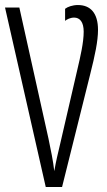

<svg xmlns="http://www.w3.org/2000/svg" viewBox="-20 -744 427 764"><path d="M290 -724C269 -724 249 -717 239 -709V-661C246 -667 260 -674 275 -674C298 -674 313 -656 313 -618C313 -575 300 -519 288 -468L220 -174C211 -136 203 -104 196 -63C191 -106 183 -144 173 -192L57 -714H0L162 0H227L339 -449C358 -524 370 -581 370 -625C370 -692 340 -724 290 -724Z"/></svg>

Font: Noto Sans Display Condensed Light
Style: Regular
Weight: 300
Width: 3
Designer: Monotype Design Team
Foundry: Monotype Imaging Inc.
Version: Version 1.900